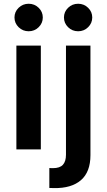

<svg xmlns="http://www.w3.org/2000/svg" viewBox="-20 -785 561 1009"><path d="M66.1 0V-545.5H194.6V0ZM130.7 -620.7Q99.8 -620.7 77.9 -642Q56.1 -663.4 56.1 -693.2Q56.1 -723 77.9 -744.1Q99.8 -765.3 130.7 -765.3Q161.2 -765.3 183.1 -744.1Q204.9 -723 204.9 -693.2Q204.9 -663.4 183.1 -642Q161.2 -620.7 130.7 -620.7ZM326.7 -545.5H455.3V30.2Q455.3 118.6 405.4 161.8Q355.5 204.9 263.8 203.5Q258.2 203.1 252.3 203.1Q246.4 203.1 239.3 202.8V98Q244.7 98.4 248.9 98.5Q253.2 98.7 257.8 98.7Q294.7 98.7 310.7 80.8Q326.7 62.9 326.7 28.4ZM390.6 -620.7Q359.7 -620.7 337.9 -642Q316.1 -663.4 316.1 -693.2Q316.1 -723 337.9 -744.1Q359.7 -765.3 390.6 -765.3Q421.2 -765.3 443 -744.1Q464.8 -723 464.8 -693.2Q464.8 -663.4 443 -642Q421.2 -620.7 390.6 -620.7Z"/></svg>

Font: Inter UI Semi Bold
Style: Regular
Weight: 600
Designer: Rasmus Andersson
Foundry: rsms
Version: 3.2;8d6f07862